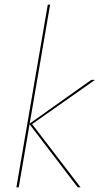

<svg xmlns="http://www.w3.org/2000/svg" viewBox="-20 -800 426 820"><path d="M194 -780 60 0H50L184 -780ZM386 -459 117 -270 324 0H312L105 -271L370 -459Z"/></svg>

Font: Jost Thin
Style: Italic
Weight: 200
Italic angle: -5°
Version: Version 3.710